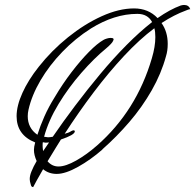

<svg xmlns="http://www.w3.org/2000/svg" viewBox="-20 -629 788 775"><path d="M113 126Q106 126 104 115Q100 103 100 94Q100 80 107 63Q115 43 128 21Q117 -3 117 -24Q117 -36 122 -54Q47 -84 47 -160Q47 -202 70.5 -254Q94 -306 136 -359Q188 -425 254.5 -478.5Q321 -532 390.5 -563.5Q460 -595 521 -595Q579 -595 616 -556Q666 -591 710 -607Q714 -608 717.5 -608.5Q721 -609 723 -609Q742 -609 748 -592Q745 -592 739 -590Q735 -588 729 -586Q707 -578 682.5 -565.5Q658 -553 632 -536Q657 -501 657 -452Q657 -424 650 -402Q631 -332 592.5 -264.5Q554 -197 502.5 -137Q451 -77 393 -26H394Q346 16 295 44.5Q244 73 209 73Q177 73 154 54Q139 80 129 98Q119 116 114 126ZM173 -75H176Q179 -75 183.5 -75.5Q188 -76 193 -77Q234 -137 283 -202Q332 -267 384.5 -330Q437 -393 490.5 -447Q544 -501 594 -540Q576 -573 535 -573H534Q442 -573 347 -514Q284 -474 231.5 -419.5Q179 -365 143.5 -304.5Q108 -244 95 -186Q92 -173 92 -160Q92 -112 131 -85Q142 -120 159 -158.5Q176 -197 201 -237Q233 -291 269 -338Q305 -385 339 -419.5Q373 -454 398 -468Q403 -471 411.5 -473.5Q420 -476 427 -476Q444 -476 436 -463Q432 -454 410 -435Q360 -394 308.5 -335Q257 -276 216.5 -209.5Q176 -143 158 -77ZM216 43Q245 43 287.5 19Q330 -5 372 -42Q531 -182 593 -394Q607 -441 607 -479Q607 -502 603 -515Q543 -470 481 -403.5Q419 -337 358.5 -257Q298 -177 241 -89Q249 -91 255.5 -93.5Q262 -96 268 -100Q274 -103 277 -103Q282 -103 282 -98Q280 -84 226 -66Q219 -55 205.5 -33Q192 -11 172 22Q190 43 216 43ZM154 -19 178 -54 164 -53 153 -55Q152 -52 152 -41Q152 -37 152.5 -31.5Q153 -26 154 -19Z"/></svg>

Font: Allison
Style: Regular
Weight: 400
Designer: Robert E. Leuschke
Foundry: Robert E. Leuschke
Version: Version 1.010; ttfautohint (v1.8.3)